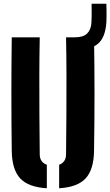

<svg xmlns="http://www.w3.org/2000/svg" viewBox="-20 -1000 591 1029"><path d="M43 -191Q41 -342 41 -495.8Q41 -649.5 43 -800H193Q191 -699.5 190.8 -593Q190.5 -486.5 191.2 -380Q192 -273.5 193 -173Q193 -151.5 202.8 -137.5Q212.5 -123.5 231 -117V9Q132 3 88.2 -44Q44.5 -91 43 -191ZM297 9V-117Q315 -123.5 324.5 -137.8Q334 -152 334 -173Q335 -273.5 335.8 -380Q336.5 -486.5 336.2 -593Q336 -699.5 334 -800H484Q486.5 -649.5 486.5 -495.8Q486.5 -342 484 -191Q482.5 -91 439 -44Q395.5 3 297 9ZM381 -732Q356 -732 336.5 -735L335 -800Q347 -800 358.5 -800Q370 -800 382 -800Q426.5 -800 447.2 -820.8Q468 -841.5 470 -879Q471 -893.5 471.2 -913.5Q471.5 -933.5 471.2 -952Q471 -970.5 471 -980H550Q550.5 -968.5 550.8 -949.8Q551 -931 551 -911.8Q551 -892.5 550 -880Q545 -800.5 505.8 -766.2Q466.5 -732 381 -732Z"/></svg>

Font: Big Shoulders Stencil Text Thin Black
Style: Regular
Weight: 900
Version: Version 2.001